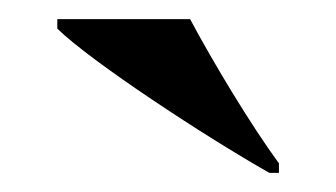

<svg xmlns="http://www.w3.org/2000/svg" viewBox="-20 -786 352 201"><path d="M262 -605H272V-615C242 -656 203 -721 179 -766H40V-756C76 -721 195 -643 262 -605Z"/></svg>

Font: Noto Serif Display ExtraBold
Style: Regular
Weight: 800
Designer: Monotype Design Team
Foundry: Monotype Imaging Inc.
Version: Version 2.009